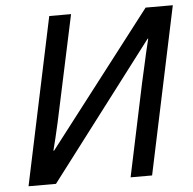

<svg xmlns="http://www.w3.org/2000/svg" viewBox="-51 -766 820 817"><g transform="rotate(-5 358.5 -357.0)"><path d="M38.1 0 189 -713.9H282.2L197.8 -319.3Q192.4 -291.5 184.6 -257.6Q176.8 -223.6 169.4 -192.1Q162.1 -160.6 156.7 -141.6H159.7L600.6 -713.9H716.8L565.9 0H474.1L557.6 -395.5Q564.9 -427.2 572.3 -460.7Q579.6 -494.1 586.7 -525.4Q593.8 -556.6 600.1 -581.1L597.7 -581.5L155.3 0Z"/></g></svg>

Font: Open Sans Medium
Style: Italic
Weight: 500
Italic angle: -12°
Designer: Monotype Design Team
Foundry: Monotype Imaging Inc.
Version: Version 3.000